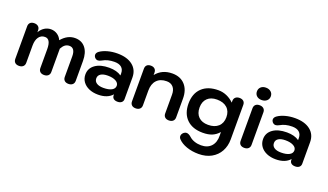

<svg xmlns="http://www.w3.org/2000/svg" viewBox="-84 -1309 3688 2158"><g transform="rotate(20 1760.5 -230.0)"><path d="M46 -50V-440Q46 -468 63 -484Q80 -500 111 -500Q141 -500 159 -484Q177 -468 177 -440V-416Q200 -456 235 -478Q270 -500 311 -500Q353 -500 387 -477.5Q421 -455 438 -416Q509 -500 599 -500Q679 -500 724 -444Q769 -388 769 -288V-50Q769 -22 751 -6Q733 10 703 10Q672 10 655 -6Q638 -22 638 -50V-296Q638 -345 620.5 -370.5Q603 -396 569 -396Q540 -396 518 -380Q496 -364 477 -329V-50Q477 -22 459 -6Q441 10 411 10Q380 10 363 -6Q346 -22 346 -50V-275Q346 -396 277 -396Q230 -396 203.5 -359Q177 -322 177 -257V-50Q177 -22 159 -6Q141 10 111 10Q80 10 63 -6Q46 -22 46 -50Z M846 -156Q846 -230 907.5 -274Q969 -318 1074 -318Q1165 -318 1220 -279V-303Q1220 -350 1191 -375Q1162 -400 1107 -400Q1025 -400 966 -365Q941 -351 923 -351Q901 -351 884 -371Q873 -385 873 -400Q873 -425 899 -444Q935 -470 990 -485Q1045 -500 1106 -500Q1222 -500 1288.5 -447.5Q1355 -395 1355 -303V-46Q1355 -20 1337.5 -5Q1320 10 1290 10Q1259 10 1242 -4Q1225 -18 1225 -44V-55Q1168 10 1056 10Q994 10 946.5 -11Q899 -32 872.5 -69.5Q846 -107 846 -156ZM1221 -156Q1221 -189 1185 -209Q1149 -229 1089 -229Q1035 -229 1005.5 -210Q976 -191 976 -156Q976 -121 1005 -101.5Q1034 -82 1087 -82Q1150 -82 1185.5 -101.5Q1221 -121 1221 -156Z M1442 -50V-440Q1442 -469 1458.5 -484.5Q1475 -500 1505 -500Q1535 -500 1552 -484Q1569 -468 1569 -440V-411Q1640 -500 1763 -500Q1859 -500 1914.5 -439.5Q1970 -379 1970 -275V-50Q1970 -22 1952 -6Q1934 10 1904 10Q1873 10 1856 -6Q1839 -22 1839 -50V-275Q1839 -332 1811 -364Q1783 -396 1733 -396Q1657 -396 1615 -351.5Q1573 -307 1573 -227V-50Q1573 -22 1555 -6Q1537 10 1507 10Q1476 10 1459 -6Q1442 -22 1442 -50Z M2099 164Q2085 149 2085 130Q2085 105 2109 85Q2124 73 2141 73Q2167 73 2199 102Q2223 124 2259.5 136.5Q2296 149 2338 149Q2416 149 2459 102Q2502 55 2500 -28L2499 -68Q2465 -28 2419.5 -9Q2374 10 2308 10Q2185 10 2116 -57.5Q2047 -125 2047 -245Q2047 -365 2117.5 -432.5Q2188 -500 2314 -500Q2366 -500 2414 -479Q2462 -458 2500 -420V-440Q2500 -468 2518 -484Q2536 -500 2566 -500Q2596 -500 2613.5 -484.5Q2631 -469 2631 -440V-28Q2631 52 2596.5 115Q2562 178 2497.5 214Q2433 250 2345 250Q2267 250 2201.5 227Q2136 204 2099 164ZM2500 -245Q2500 -316 2456 -356Q2412 -396 2334 -396Q2261 -396 2220 -356Q2179 -316 2179 -245Q2179 -174 2220 -134Q2261 -94 2334 -94Q2412 -94 2456 -134Q2500 -174 2500 -245Z M2723 -636Q2723 -669 2745.5 -689.5Q2768 -710 2805 -710Q2842 -710 2865.5 -689.5Q2889 -669 2889 -636Q2889 -603 2865.5 -582.5Q2842 -562 2805 -562Q2768 -562 2745.5 -582.5Q2723 -603 2723 -636ZM2741 -50V-440Q2741 -468 2758 -484Q2775 -500 2806 -500Q2836 -500 2854 -484Q2872 -468 2872 -440V-50Q2872 -22 2854 -6Q2836 10 2806 10Q2775 10 2758 -6Q2741 -22 2741 -50Z M2971 -156Q2971 -230 3032.5 -274Q3094 -318 3199 -318Q3290 -318 3345 -279V-303Q3345 -350 3316 -375Q3287 -400 3232 -400Q3150 -400 3091 -365Q3066 -351 3048 -351Q3026 -351 3009 -371Q2998 -385 2998 -400Q2998 -425 3024 -444Q3060 -470 3115 -485Q3170 -500 3231 -500Q3347 -500 3413.5 -447.5Q3480 -395 3480 -303V-46Q3480 -20 3462.5 -5Q3445 10 3415 10Q3384 10 3367 -4Q3350 -18 3350 -44V-55Q3293 10 3181 10Q3119 10 3071.5 -11Q3024 -32 2997.5 -69.5Q2971 -107 2971 -156ZM3346 -156Q3346 -189 3310 -209Q3274 -229 3214 -229Q3160 -229 3130.5 -210Q3101 -191 3101 -156Q3101 -121 3130 -101.5Q3159 -82 3212 -82Q3275 -82 3310.5 -101.5Q3346 -121 3346 -156Z"/></g></svg>

Font: Kodchasan
Style: Bold
Weight: 700
Designer: Katatrad Aksorn Co.,Ltd.
Foundry: Cadson Demak Co.,Ltd.
Version: Version 1.000; ttfautohint (v1.6)